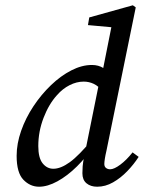

<svg xmlns="http://www.w3.org/2000/svg" viewBox="-20 -696 545 727"><path d="M128 11Q94 11 68.5 -15.5Q43 -42 43 -106Q43 -152 60 -200.5Q77 -249 106.5 -293.5Q136 -338 173 -373.5Q210 -409 250 -429.5Q290 -450 328 -450Q353 -450 372 -438Q391 -426 414 -398L370 -349Q353 -370 335 -378.5Q317 -387 297 -387Q270 -387 243.5 -373.5Q217 -360 196 -336Q165 -302 145 -250Q125 -198 125 -143Q125 -98 141.5 -77.5Q158 -57 182 -57Q210 -57 244.5 -82Q279 -107 331 -170L338 -148Q308 -102 271.5 -66Q235 -30 197.5 -9.5Q160 11 128 11ZM383 -125Q379 -108 377 -95Q375 -82 375 -75Q375 -65 381.5 -60Q388 -55 397 -55Q412 -55 435.5 -72.5Q459 -90 482 -119L505 -102Q487 -74 462 -48Q437 -22 408 -5.5Q379 11 348 11Q323 11 307.5 -2Q292 -15 292 -40Q292 -51 293 -66.5Q294 -82 300 -109L357 -391L367 -419L406 -615L423 -591L313 -601L318 -630L483 -676L494 -668Z"/></svg>

Font: Lisu Bosa Medium
Style: Italic
Weight: 500
Italic angle: -19°
Designer: David Morse, Annie Olsen, Victor Gaultney, Frank Grießhammer (Latin)
Foundry: SIL International
Version: Version 2.000